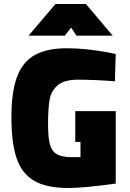

<svg xmlns="http://www.w3.org/2000/svg" viewBox="-20 -926 648 959"><path d="M37 0ZM37 -341Q37 -467 65 -542Q93 -617 153.5 -651Q214 -685 315 -685Q408 -685 521 -664L558 -656L554 -520Q450 -528 370 -528Q300 -528 267.5 -499.5Q235 -471 227.5 -426.5Q220 -382 220 -303Q220 -238 229.5 -204Q239 -170 264.5 -155.5Q290 -141 339 -141H382V-217H356V-371H558V-9Q398 13 322 13Q212 13 150.5 -23Q89 -59 63 -135.5Q37 -212 37 -341ZM257 -906H409L543 -748H362L335 -788L304 -748H123Z"/></svg>

Font: Cairo Black
Style: Regular
Weight: 900
Designer: Mohamed Gaber, the designers of Titillium
Foundry: Kief Type Foundry
Version: Version 2.009; ttfautohint (v1.5.33-1714) -l 8 -r 50 -G 200 